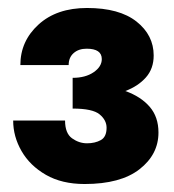

<svg xmlns="http://www.w3.org/2000/svg" viewBox="-20 -729 437 481"><path d="M192 -268Q135 -268 95 -291Q55 -314 34 -350.5Q13 -387 13 -427H143Q143 -395 160.5 -382.5Q178 -370 198 -370Q218 -370 232.5 -378Q247 -386 247 -409Q247 -428 229.5 -442.5Q212 -457 162 -457V-534Q194 -534 214.5 -548Q235 -562 235 -581Q235 -607 197 -607Q177 -607 164.5 -596Q152 -585 152 -566H31Q31 -626 76.5 -667.5Q122 -709 198 -709Q279 -709 322 -675Q365 -641 365 -590Q365 -557 345.5 -535Q326 -513 294 -501Q333 -487 355 -461.5Q377 -436 377 -397Q377 -342 329.5 -305Q282 -268 192 -268Z"/></svg>

Font: Jost* Black
Style: Regular
Weight: 900
Version: Version 3.7